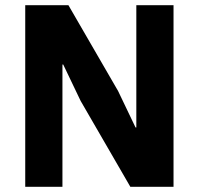

<svg xmlns="http://www.w3.org/2000/svg" viewBox="-20 -718 764 738"><path d="M481 0H647V-698H504V-228H501L434 -368L243 -698H77V0H220V-470H223L290 -330Z"/></svg>

Font: LVC Sans
Style: Bold
Weight: 700
Designer: Mike Abbink, Paul van der Laan, Pieter van Rosmalen
Foundry: Bold Monday
Version: Version 3.0